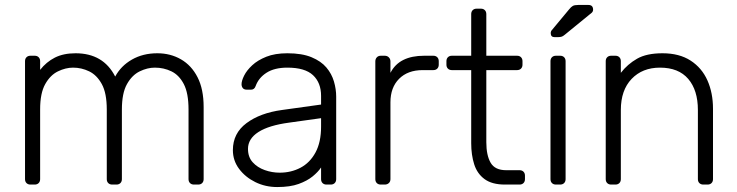

<svg xmlns="http://www.w3.org/2000/svg" viewBox="-20 -745 2974 775"><path d="M103 0Q93 0 87 -6Q81 -12 81 -22V-498Q81 -508 87 -514Q93 -520 103 -520H120Q130 -520 136 -514Q142 -508 142 -498V-463Q167 -495 201.5 -512.5Q236 -530 285 -530Q397 -530 445 -436Q468 -479 512.5 -504.5Q557 -530 615 -530Q668 -530 710.5 -505.5Q753 -481 777.5 -433Q802 -385 802 -313V-22Q802 -12 796 -6Q790 0 780 0H763Q753 0 747 -6Q741 -12 741 -22V-303Q741 -369 722 -405.5Q703 -442 672 -457Q641 -472 605 -472Q575 -472 544 -457Q513 -442 492.5 -405.5Q472 -369 472 -303V-22Q472 -12 466 -6Q460 0 450 0H433Q423 0 417 -6Q411 -12 411 -22V-303Q411 -369 391 -405.5Q371 -442 340 -457Q309 -472 275 -472Q245 -472 214 -457Q183 -442 162.5 -405.5Q142 -369 142 -304V-22Q142 -12 136 -6Q130 0 120 0Z M1099 10Q1051 10 1010.5 -10Q970 -30 945 -63.5Q920 -97 920 -139Q920 -207 975 -248Q1030 -289 1118 -301L1276 -323V-358Q1276 -411 1243.5 -441.5Q1211 -472 1140 -472Q1088 -472 1056 -451.5Q1024 -431 1012 -398Q1007 -383 993 -383H977Q965 -383 960 -389.5Q955 -396 955 -405Q955 -419 965.5 -440Q976 -461 998 -481.5Q1020 -502 1055 -516Q1090 -530 1140 -530Q1199 -530 1237.5 -514Q1276 -498 1297.5 -472.5Q1319 -447 1328 -416Q1337 -385 1337 -355V-22Q1337 -12 1331 -6Q1325 0 1315 0H1298Q1288 0 1282 -6Q1276 -12 1276 -22V-69Q1264 -51 1242 -33Q1220 -15 1185.5 -2.5Q1151 10 1099 10ZM1109 -48Q1155 -48 1193 -68Q1231 -88 1253.5 -129.5Q1276 -171 1276 -234V-268L1147 -250Q1065 -239 1023 -212Q981 -185 981 -144Q981 -111 1000 -90Q1019 -69 1048.5 -58.5Q1078 -48 1109 -48Z M1517 0Q1507 0 1501 -6Q1495 -12 1495 -22V-497Q1495 -507 1501 -513.5Q1507 -520 1517 -520H1533Q1543 -520 1549.5 -513.5Q1556 -507 1556 -497V-451Q1574 -486 1608 -503Q1642 -520 1692 -520H1729Q1739 -520 1745 -514Q1751 -508 1751 -498V-484Q1751 -474 1745 -468Q1739 -462 1729 -462H1686Q1626 -462 1591 -427Q1556 -392 1556 -332V-22Q1556 -12 1549.5 -6Q1543 0 1533 0Z M2018 0Q1966 0 1936 -22Q1906 -44 1894 -82Q1882 -120 1882 -167V-462H1804Q1794 -462 1788 -468Q1782 -474 1782 -484V-498Q1782 -508 1788 -514Q1794 -520 1804 -520H1882V-688Q1882 -698 1888 -704Q1894 -710 1904 -710H1921Q1931 -710 1937 -704Q1943 -698 1943 -688V-520H2067Q2077 -520 2083 -514Q2089 -508 2089 -498V-484Q2089 -474 2083 -468Q2077 -462 2067 -462H1943V-171Q1943 -118 1960.5 -88Q1978 -58 2023 -58H2077Q2087 -58 2093 -52Q2099 -46 2099 -36V-22Q2099 -12 2093 -6Q2087 0 2077 0Z M2224 0Q2214 0 2208 -6Q2202 -12 2202 -22V-498Q2202 -508 2208 -514Q2214 -520 2224 -520H2241Q2251 -520 2257 -514Q2263 -508 2263 -498V-22Q2263 -12 2257 -6Q2251 0 2241 0ZM2219 -595Q2203 -595 2203 -611Q2203 -619 2208 -624L2277 -707Q2285 -717 2292 -721Q2299 -725 2314 -725H2355Q2374 -725 2374 -706Q2374 -699 2369 -694L2260 -605Q2252 -598 2245.5 -596.5Q2239 -595 2229 -595Z M2447 0Q2437 0 2431 -6Q2425 -12 2425 -22V-498Q2425 -508 2431 -514Q2437 -520 2447 -520H2464Q2474 -520 2480 -514Q2486 -508 2486 -498V-451Q2513 -486 2551.5 -508Q2590 -530 2654 -530Q2722 -530 2767.5 -500.5Q2813 -471 2835.5 -420.5Q2858 -370 2858 -306V-22Q2858 -12 2852 -6Q2846 0 2836 0H2819Q2809 0 2803 -6Q2797 -12 2797 -22V-301Q2797 -381 2758 -426.5Q2719 -472 2644 -472Q2573 -472 2529.5 -426.5Q2486 -381 2486 -301V-22Q2486 -12 2480 -6Q2474 0 2464 0Z"/></svg>

Font: Rubik Light
Style: Regular
Weight: 300
Designer: Hubert and Fischer
Foundry: Hubert and Fischer
Version: Version 2.300;gftools[0.9.30]